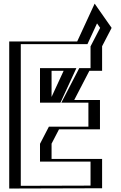

<svg xmlns="http://www.w3.org/2000/svg" viewBox="-20 -1058 680 1079"><path d="M528.8 0 56.2 1.4 56.8 0 56.8 -825H437.8L517.3 -997L583.8 -902L528.8 -795.9L528.8 -660H458.3L373.3 -496H516.8V-331H287.7L244.8 -248.3V-165H528.8ZM361.6 -660 285.9 -496H244.8V-660ZM513.8 -15 71.8 -13.6 71.8 -810H447.4L520 -967L566.3 -900.8L513.8 -799.6L513.8 -675H449.2L348.6 -481H501.8V-346H278.6L229.8 -252V-150H513.8ZM385.1 -675 295.5 -481H229.8V-675ZM513.8 -15V-150H229.8V-252L278.6 -346H501.8V-481H348.6L449.2 -675H513.8L513.8 -799.6L566.3 -900.8L520 -967L447.4 -810H71.8L71.8 -13.6ZM385.1 -675H229.8V-481H295.5ZM528.8 0V-165H244.8V-248.3L287.7 -331H516.8V-496H373.3L458.3 -660H528.8L528.8 -795.9L583.8 -902L517.3 -997L437.8 -825H56.8L56.8 1.4ZM361.6 -660H244.8V-496H285.9ZM488.8 -14.9 96.8 -13.7 96.8 -810H471.5L525.3 -926.5L542.8 -901.5L488.8 -797.4L488.8 -675H425.3L324.7 -481H476.8V-346H254.7L204.8 -249.8V-150H488.8ZM409.2 -675H204.8V-481H319.6ZM553.8 -0.1V-165H269.8V-250.6L311.5 -331H541.8V-496H397.1L482.2 -660H553.8L553.8 -798.2L607.3 -901.3L511.9 -1037.6L413.8 -825H31.8L31.8 1.5ZM337.6 -660 269.8 -513.3V-660Z"/></svg>

Font: Hussar Outliner
Style: Regular
Weight: 700
Foundry: Cannot Into Space Fonts
Version: Version 0.92